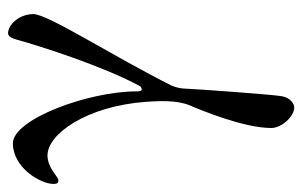

<svg xmlns="http://www.w3.org/2000/svg" viewBox="-164 -309 751 477"><g transform="rotate(-90 211.5 -70.5)"><path d="M237 -100C235 -96 232 -94 228 -94C223 -94 223 -102 223 -107C223 -226 154 -414 94 -414C33 -414 -7 -345 -7 -313C-7 -303 -4 -301 3 -301C10 -301 33 -328 64 -328C117 -328 186 -231 197 -84C199 -53 202 -7 188 26C176 54 132 160 132 228C132 254 161 285 183 285C194 285 208 273 211 254C215 232 229 40 230 11C230 7 232 -8 237 -19C310 -165 415 -327 415 -363C415 -398 389 -426 367 -426C359 -426 354 -414 352 -406C334 -341 286 -192 237 -100Z"/></g></svg>

Font: EB Garamond SC 08
Style: Regular
Weight: 400
Version: Version 0.016